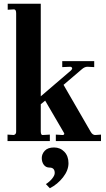

<svg xmlns="http://www.w3.org/2000/svg" viewBox="-20 -750 564 1021"><path d="M245.1 251 224.1 229Q243.2 216.8 257.1 200Q271 183.1 271 169.9Q271 141.1 243.2 141.1Q224.1 141.1 213.1 126.5Q202.1 111.8 202.1 90.3Q202.1 68.8 218.3 51.5Q234.4 34.2 267.3 34.2Q300.3 34.2 322.3 57.1Q344.2 80.1 344.2 117.9Q344.2 155.8 315.2 192.9Q286.1 230 245.1 251ZM196.8 -50.8Q196.8 -29.3 210 -32.2L245.1 -34.2V0H20V-34.2L53.2 -32.2Q66.4 -35.2 65.9 -50.8V-679.2Q65.9 -700.2 54.2 -700.2L21 -698.2V-730H196.8V-237.8L356.9 -375Q366.2 -384.3 363 -389.6Q359.9 -395 354 -395L311 -393.1V-424.8H481V-393.1L444.8 -395Q429.7 -395 414.1 -380.9L317.9 -298.8L461.9 -49.8Q472.7 -30.3 488.8 -32.2L517.1 -34.2V0H276.9V-34.2L310.1 -32.2Q318.8 -31.2 321 -36.1Q323.2 -41 318.8 -45.9L220.2 -214.8L196.8 -195.8Z"/></svg>

Font: Unna-Bold
Style: Bold
Weight: 700
Designer: Jorge de Buen U.
Foundry: Omnibus-Type
Version: Version 2.006;PS 002.006;hotconv 1.0.70;makeotf.lib2.5.58329